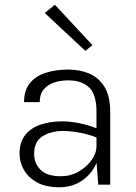

<svg xmlns="http://www.w3.org/2000/svg" viewBox="-20 -779 573 810"><path d="M394.5 0 387 -98.5V-308.5Q387 -380 356 -410Q325 -440 267.5 -440Q235.5 -440 208 -430.8Q180.5 -421.5 164 -401.2Q147.5 -381 147.5 -348H81.5Q81.5 -398.5 106.5 -428.8Q131.5 -459 173.8 -472.2Q216 -485.5 267.5 -485.5Q318.5 -485.5 358.5 -467.8Q398.5 -450 421.8 -410.8Q445 -371.5 445 -307.5V0ZM229.5 11Q172.5 11 135.5 -9.8Q98.5 -30.5 80.5 -63Q62.5 -95.5 62.5 -130Q62.5 -180 86.8 -210Q111 -240 151.8 -253.5Q192.5 -267 241 -267Q277.5 -267 316.8 -258.8Q356 -250.5 392 -236V-197Q361 -210.5 320.5 -218.5Q280 -226.5 247 -226.5Q196 -226.5 160 -204.5Q124 -182.5 124 -130Q124 -90.5 150.8 -63Q177.5 -35.5 237 -35.5Q277.5 -35.5 311.5 -55Q345.5 -74.5 366.2 -103.5Q387 -132.5 387 -162H401.5Q401.5 -116.5 380.2 -77Q359 -37.5 320.2 -13.2Q281.5 11 229.5 11ZM340 -564.5 169 -724 211.5 -759 370 -588.5Z"/></svg>

Font: Karla Light
Style: Regular
Weight: 300
Designer: Jonathan Pinhorn
Version: Version 2.004;gftools[0.9.33]